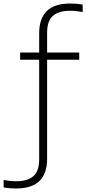

<svg xmlns="http://www.w3.org/2000/svg" viewBox="-106 -838 488 1088"><path d="M-14 230Q-30 230 -48.5 228.8Q-67 227.5 -85.5 224V182Q-64.5 185.5 -48.2 187.2Q-32 189 -14 189Q50.5 189 83.2 160.2Q116 131.5 116 65V-499.5H8V-540.5H116V-649.5Q116 -818 291 -818Q307 -818 325.5 -816.8Q344 -815.5 362.5 -812V-770Q341.5 -773.5 325.2 -775.2Q309 -777 291 -777Q226.5 -777 193.8 -748.2Q161 -719.5 161 -653V-540.5H343V-499.5H161V61.5Q161 230 -14 230Z"/></svg>

Font: Encode Sans XLt
Style: Regular
Weight: 200
Designer: Multiple Designers
Foundry: Impallari Type
Version: Version 3.002; ttfautohint (v1.8.3) -l 8 -r 50 -G 200 -x 14 